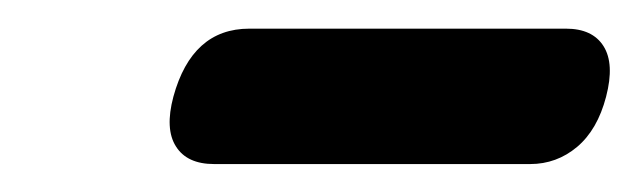

<svg xmlns="http://www.w3.org/2000/svg" viewBox="-20 -618 446 134"><path d="M101 -550.5Q114 -598 154 -598H375Q393.5 -598 401.2 -585.8Q409 -573.5 403 -550.5Q397 -527.5 382.8 -515.5Q368.5 -503.5 350 -503.5H129.5Q110.5 -503.5 102.8 -515.8Q95 -528 101 -550.5Z"/></svg>

Font: Fraunces 144pt S100
Style: Bold Italic
Weight: 700
Italic angle: -16°
Version: Version 1.000; ttfautohint (v1.8.3)